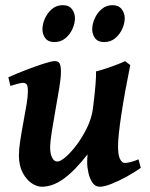

<svg xmlns="http://www.w3.org/2000/svg" viewBox="-20 -689 570 729"><path d="M311 -72.8Q311 -86.9 312.5 -103Q264.2 -41 222.2 -10.5Q180.2 20 138.2 20Q120.1 20 100.1 6.6Q80.1 -6.8 65.9 -33.7Q51.8 -60.5 51.8 -100.1Q51.8 -122.1 56.9 -155.3Q62 -188.5 68.8 -224.9Q75.7 -261.2 80.8 -292.5Q85.9 -323.7 85.9 -341.8Q85.9 -364.3 80.6 -369.4Q75.2 -374.5 66.4 -374.5Q60.1 -374.5 44.4 -370.1Q28.8 -365.7 19.5 -362.8L11.7 -395.5Q39.6 -408.2 76.2 -422.4Q112.8 -436.5 144.3 -446.8Q175.8 -457 187.5 -457Q201.7 -457 206.5 -447.8Q211.4 -438.5 211.4 -416Q211.4 -394.5 205.1 -355.5Q198.7 -316.4 190.7 -272Q182.6 -227.5 176.5 -188.5Q170.4 -149.4 170.4 -127.9Q170.4 -106 177.7 -90.8Q185.1 -75.7 197.8 -75.7Q209.5 -75.7 230 -93.5Q250.5 -111.3 272.5 -140.9Q294.4 -170.4 311.5 -206.3Q328.6 -242.2 333 -278.3Q339.8 -332 342.5 -366Q345.2 -399.9 344.7 -418Q356.4 -420.4 379.6 -428Q402.8 -435.5 424.8 -444.1Q446.8 -452.6 455.1 -457L474.6 -441.9Q453.6 -338.9 440.9 -255.4Q428.2 -171.9 428.2 -133.3Q428.2 -99.6 435.8 -85Q443.4 -70.3 453.1 -70.3Q473.1 -70.3 505.9 -84L514.6 -51.8Q492.2 -35.6 462.2 -19Q432.1 -2.4 404.1 8.8Q376 20 358.9 20Q341.8 20 331.3 4.9Q320.8 -10.3 315.9 -32Q311 -53.7 311 -72.8ZM453.6 -620.1Q453.6 -600.1 444.1 -579.1Q434.6 -558.1 417.2 -543.7Q399.9 -529.3 375.5 -529.3Q352.1 -529.3 341.1 -543.9Q330.1 -558.6 330.1 -578.1Q330.1 -597.2 339.4 -618.4Q348.6 -639.6 366 -654.5Q383.3 -669.4 407.2 -669.4Q430.2 -669.4 441.9 -654.3Q453.6 -639.2 453.6 -620.1ZM264.6 -620.1Q264.6 -600.1 255.1 -579.1Q245.6 -558.1 228.3 -543.7Q210.9 -529.3 186.5 -529.3Q163.1 -529.3 152.1 -543.9Q141.1 -558.6 141.1 -578.1Q141.1 -597.2 150.4 -618.4Q159.7 -639.6 177 -654.5Q194.3 -669.4 218.3 -669.4Q241.7 -669.4 253.2 -654.3Q264.6 -639.2 264.6 -620.1Z"/></svg>

Font: Gentium Plus
Style: Bold Italic
Weight: 700
Italic angle: -8°
Designer: Victor Gaultney, Annie Olsen, Iska Routamaa, Becca Hirsbrunner
Foundry: SIL International
Version: Version 6.101